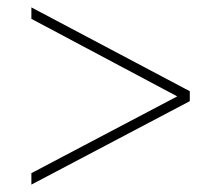

<svg xmlns="http://www.w3.org/2000/svg" viewBox="-20 -618 599 520"><path d="M65 -118 494 -344V-371L65 -598V-567L460 -357L65 -149Z"/></svg>

Font: Noto Serif Malayalam Thin
Style: Regular
Weight: 100
Designer: Indian type Foundry, Jelle Bosma, Monotype Design Team
Foundry: Monotype Imaging Inc.
Version: Version 2.104